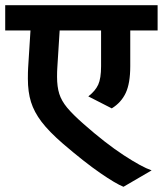

<svg xmlns="http://www.w3.org/2000/svg" viewBox="-30 -668 625 737"><path d="M-10 -648H575V-551H470V-414Q470 -348 452.5 -311Q435 -274 399 -252L309 -298Q336 -319 347 -343Q358 -367 358 -414V-551H199L190 -408Q189 -395 189 -373Q189 -335 197.5 -308Q206 -281 227.5 -255Q249 -229 291 -192Q375 -118 444.5 -72.5Q514 -27 552 -14L444 49Q414 37 354.5 -4Q295 -45 211 -117Q158 -163 129.5 -200.5Q101 -238 89 -276.5Q77 -315 77 -366Q77 -393 78 -408L87 -551H-10Z"/></svg>

Font: Madhuban Medium
Style: Regular
Weight: 500
Designer: jaikishan Patel
Foundry: MagicType
Version: Version 1.000